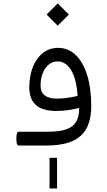

<svg xmlns="http://www.w3.org/2000/svg" viewBox="-20 -839 619 1107"><path d="M265.7 70.8V247.6H309.1V70.8ZM248.7 -755.2 312.7 -691 377 -755.2 312.7 -819.3ZM427.4 -285.7Q394.4 -278.5 364.3 -274.4Q334.2 -270.3 310.3 -270.3Q213.8 -270.3 213.8 -345.1Q213.8 -386 226.4 -417.3Q239 -448.7 261.3 -466.8Q283.6 -484.8 311.8 -484.8Q360.8 -484.8 391.2 -432.6Q421.7 -380.3 427.4 -285.7ZM88.7 -79.5Q81.3 -79.5 77.8 -70.1Q74.3 -60.7 74.3 -39.9Q74.3 -18.7 77.8 -9.3Q81.3 0 88.7 0H248Q381.9 0 444 -54.7Q506.1 -109.4 506.1 -227.3Q506.1 -330.1 482.6 -405.5Q459.2 -480.9 416.4 -522Q373.5 -563 314.8 -563Q265.7 -563 228.2 -534.3Q190.7 -505.5 169.9 -454.3Q149 -403.1 149 -335.5Q149 -266.5 187.8 -232.8Q226.6 -199.1 306.6 -199.1Q367.2 -199.1 436.7 -216.7Q436.7 -167.4 419.1 -137.1Q401.5 -106.9 362 -93.2Q322.6 -79.5 256.9 -79.5Z"/></svg>

Font: Estedad VF
Style: Regular
Weight: 100
Designer: Amin Abedi
Version: Version 7.3